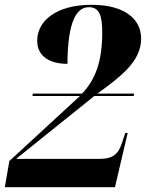

<svg xmlns="http://www.w3.org/2000/svg" viewBox="-35 -780 614 800"><path d="M-15 0H444L497 -226H487L474 -187C460 -142 439 -118 381 -118H32L358 -380H522L524 -390H371C468 -461 553 -524 553 -619C553 -706 477 -760 347 -760C199 -760 120 -693 120 -610C120 -544 174 -514 246 -514C247 -698 287 -750 335 -750C377 -750 391 -719 391 -645C391 -525 363 -449 307 -390H102L100 -380H298L4 -109Z"/></svg>

Font: Noto Serif Display SemiCondensed ExtraBold
Style: Italic
Weight: 800
Width: 4
Italic angle: -12°
Designer: Monotype Design Team
Foundry: Monotype Imaging Inc.
Version: Version 2.009